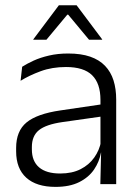

<svg xmlns="http://www.w3.org/2000/svg" viewBox="-20 -702 526 732"><path d="M362.5 0 365.5 -121.5 363 -131V-288.5V-321Q363 -384 331.2 -415.2Q299.5 -446.5 231.5 -446.5Q178.5 -446.5 135 -430.5Q91.5 -414.5 58.5 -394L64.5 -447.5Q82.5 -459 108 -470.8Q133.5 -482.5 166.8 -490.2Q200 -498 240 -498Q289 -498 323.8 -486Q358.5 -474 380.5 -451Q402.5 -428 412.8 -395.5Q423 -363 423 -322.5V0ZM191.5 10.5Q119 10.5 80.2 -24.5Q41.5 -59.5 41.5 -125V-138Q41.5 -202.5 81.2 -235.2Q121 -268 210 -281L373 -305L376 -259L217.5 -236.5Q155.5 -227.5 128.5 -205.8Q101.5 -184 101.5 -141.5V-132.5Q101.5 -87.5 129 -64Q156.5 -40.5 209.5 -40.5Q255 -40.5 287.2 -57Q319.5 -73.5 339.2 -101.2Q359 -129 365.5 -163.5L377.5 -120.5H365Q359 -86 338.8 -56Q318.5 -26 282.2 -7.8Q246 10.5 191.5 10.5ZM204.5 -682H272L369.5 -552V-550.5H319.5L240 -646H236.5L157 -550.5H107V-552Z"/></svg>

Font: Anek Gujarati Medium Light
Style: Regular
Weight: 300
Version: Version 1.003